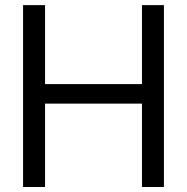

<svg xmlns="http://www.w3.org/2000/svg" viewBox="-20 -748 748 768"><path d="M72.3 0V-727.5H160.2V-411.6H547.9V-727.5H635.7V0H547.9V-333.5H160.2V0Z"/></svg>

Font: Inter Display
Style: Regular
Weight: 400
Designer: Rasmus Andersson
Foundry: rsms
Version: Version 4.001;git-9221beed3